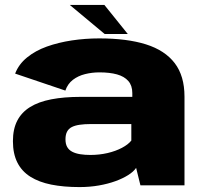

<svg xmlns="http://www.w3.org/2000/svg" viewBox="-20 -753 828 780"><path d="M303 7Q344.5 7 381.5 0.5Q418.5 -6 448.8 -17Q479 -28 500.8 -41.8Q522.5 -55.5 533 -71L550.5 0H729.5V-360.5Q729.5 -444.5 689.8 -496.5Q650 -548.5 573 -572.8Q496 -597 383 -597Q326.5 -597 271.8 -588.8Q217 -580.5 170.2 -563.8Q123.5 -547 89.8 -519.5Q56 -492 41.5 -454L245.5 -385Q255 -412.5 276.2 -428.8Q297.5 -445 325.8 -452Q354 -459 384 -459Q425.5 -459 455.2 -450.8Q485 -442.5 501.2 -424Q517.5 -405.5 517.5 -375V-359.5H308Q240 -359.5 188.2 -349.5Q136.5 -339.5 102 -318Q67.5 -296.5 50 -262.5Q32.5 -228.5 32.5 -179.5Q32.5 -128.5 50.5 -92.8Q68.5 -57 103.5 -35Q138.5 -13 188.5 -3Q238.5 7 303 7ZM347 -123.5Q324.5 -123.5 305.8 -126.5Q287 -129.5 273.5 -136.5Q260 -143.5 253 -155.8Q246 -168 246 -187Q246 -206 252.5 -218.2Q259 -230.5 272 -237Q285 -243.5 304.2 -246.2Q323.5 -249 348 -249H513.5V-182Q501 -166 475.5 -152.5Q450 -139 416.8 -131.2Q383.5 -123.5 347 -123.5ZM405 -615H499L404 -733H263.5Z"/></svg>

Font: Anybody SemiExpanded ExtraBold
Style: Regular
Weight: 800
Width: 6
Version: Version 1.113;gftools[0.9.25]